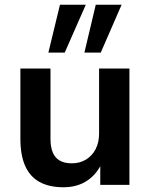

<svg xmlns="http://www.w3.org/2000/svg" viewBox="-20 -780 634 810"><path d="M248 10Q187 10 146.5 -12.5Q106 -35 86 -80.5Q66 -126 66 -194V-491H193V-194Q193 -160 202.5 -137Q212 -114 232 -102.5Q252 -91 283 -91Q317 -91 343 -107Q369 -123 383.5 -151Q398 -179 398 -217V-491H526V0H403V-102H414Q392 -48 349.5 -19Q307 10 248 10ZM336 -558 384 -760H493L405 -558ZM184 -558 233 -760H342L253 -558Z"/></svg>

Font: Nunito Sans 11pt
Style: Bold
Weight: 700
Version: Version 3.101;gftools[0.9.27]